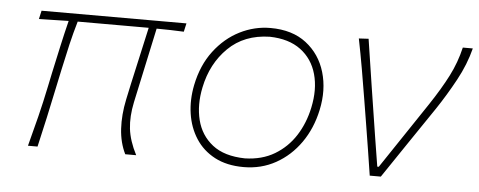

<svg xmlns="http://www.w3.org/2000/svg" viewBox="-41 -597 1744 699"><g transform="rotate(5 831.0 -247.5)"><path d="M79.5 0Q94.5 -56.5 107.8 -109.5Q121 -162.5 133.5 -223L143.5 -271Q155 -324 165.5 -371.8Q176 -419.5 187.5 -465.5L79 -463L86 -494H615.5L608.5 -463Q584 -464 559 -464.8Q534 -465.5 509 -465.5L450 -191Q439 -138.5 444 -94.5Q449 -50.5 475 0H435Q415 -40.5 412 -91.2Q409 -142 421 -199Q433 -256.5 447.2 -319Q461.5 -381.5 480 -466Q459.5 -466 439 -466Q418.5 -466 398.5 -466H220.5Q208 -423.5 198 -381Q188 -338.5 177.5 -289L163.5 -223Q151 -163 139.2 -109.2Q127.5 -55.5 114.5 0Z M868 9Q806.5 9 762.5 -14.2Q718.5 -37.5 692.8 -77.5Q667 -117.5 659.5 -168Q652 -218.5 663 -273Q678 -346.5 717.2 -398.2Q756.5 -450 810 -477Q863.5 -504 922 -504Q1002 -504 1053 -464.5Q1104 -425 1123 -360.8Q1142 -296.5 1126 -222Q1111.5 -154 1075 -102Q1038.5 -50 985.5 -20.5Q932.5 9 868 9ZM870 -23Q932.5 -24.5 978.5 -52Q1024.5 -79.5 1053.8 -125.2Q1083 -171 1095 -228Q1109.5 -296 1094.2 -350.8Q1079 -405.5 1035.5 -438Q992 -470.5 922 -472Q829 -470 770.5 -412.5Q712 -355 694 -267Q680.5 -202.5 694.2 -147.5Q708 -92.5 751.2 -58.5Q794.5 -24.5 870 -23Z M1328.5 0Q1321.5 -46 1313.8 -94.2Q1306 -142.5 1299 -186L1284.5 -274.5Q1275.5 -329.5 1266 -384.5Q1256.5 -439.5 1245.5 -494L1281 -496Q1292.5 -419 1307.5 -322.8Q1322.5 -226.5 1336.5 -137.5L1353 -35H1358.5L1521.5 -278.5Q1562 -339.5 1587.2 -389Q1612.5 -438.5 1625.5 -494H1662Q1647 -434.5 1615 -375.8Q1583 -317 1547.5 -264Q1503 -198 1458.2 -132.2Q1413.5 -66.5 1369 0Z"/></g></svg>

Font: Commissioner Flair Thin
Style: Italic
Weight: 100
Italic angle: -12°
Designer: Kostas Bartsokas
Foundry: Kostas Bartsokas
Version: Version 1.000; ttfautohint (v1.8.3)